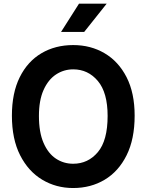

<svg xmlns="http://www.w3.org/2000/svg" viewBox="-20 -980 776 1016"><path d="M367 15Q277 15 203.5 -29Q130 -73 86.5 -158.5Q43 -244 43 -368Q43 -488 84.5 -571.5Q126 -655 199.2 -698.2Q272.5 -741.5 367.5 -741.5Q460 -741.5 533.5 -698.2Q607 -655 649.8 -571.5Q692.5 -488 692.5 -368Q692.5 -244 650 -158.5Q607.5 -73 534 -29Q460.5 15 367 15ZM367 -113.5Q446 -113.5 497.8 -175Q549.5 -236.5 549.5 -366.5Q549.5 -490 497.8 -551.5Q446 -613 367.5 -613Q317.5 -613 276.2 -585.8Q235 -558.5 210.5 -503.8Q186 -449 186 -366.5Q186 -280 210.5 -223.8Q235 -167.5 276 -140.5Q317 -113.5 367 -113.5ZM303 -811 398 -960.5H544.5L425.5 -811Z"/></svg>

Font: Spline Sans SemiBold
Style: Regular
Weight: 600
Designer: Eben Sorkin, Mirko Velimirovic
Foundry: Sorkin Type
Version: Version 1.000; ttfautohint (v1.8.3)